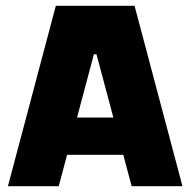

<svg xmlns="http://www.w3.org/2000/svg" viewBox="-20 -645 659 665"><path d="M7.4 0 173.4 -625H446L612 0H436L314.2 -457H305.2L183.4 0ZM118.4 -108.8V-238H501.5V-108.8Z"/></svg>

Font: Changa
Style: Regular
Weight: 400
Designer: Eduardo Rodriguez Tunni
Foundry: Eduardo Rodriguez Tunni
Version: Version 3.003